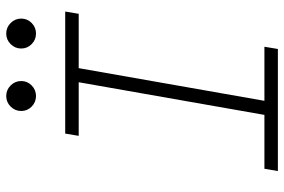

<svg xmlns="http://www.w3.org/2000/svg" viewBox="-170 -756 926 626"><g transform="rotate(-90 293.0 -443.0)"><path d="M48.3 0 55.7 -43.9H231.4L337.9 -649.4H163.1L170.4 -693.4H568.4L561 -649.4H383.8L277.3 -43.9H453.6L446.3 0ZM293 -788.6Q272.9 -788.6 258.5 -802.7Q244.1 -816.9 244.1 -836.9Q244.1 -856.9 258.5 -871.3Q272.9 -885.7 293 -885.7Q313 -885.7 327.4 -871.3Q341.8 -856.9 341.8 -836.9Q341.8 -816.9 327.4 -802.7Q313 -788.6 293 -788.6ZM496.6 -788.6Q476.6 -788.6 462.2 -802.7Q447.8 -816.9 447.8 -836.9Q447.8 -856.9 462.2 -871.3Q476.6 -885.7 496.6 -885.7Q516.6 -885.7 531 -871.3Q545.4 -856.9 545.4 -836.9Q545.4 -816.9 531 -802.7Q516.6 -788.6 496.6 -788.6Z"/></g></svg>

Font: CaskaydiaCove NF ExtraLight
Style: Italic
Weight: 200
Italic angle: -10°
Designer: Aaron Bell
Foundry: Saja Typeworks
Version: Version 2111.001; VTT 6.35;Nerd Fonts 3.2.1